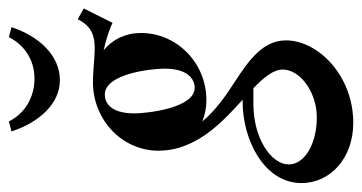

<svg xmlns="http://www.w3.org/2000/svg" viewBox="-258 -316 822 436"><g transform="rotate(-90 153.0 -98.0)"><path d="M192.9 -430.7C150.4 -430.7 114 -451.7 95.2 -488.8L72.5 -482.9C92.8 -420.9 135 -373 189 -373C244.9 -373 288.8 -420.4 309.3 -482.9L286.6 -488.8C268.3 -452.4 233.6 -430.7 192.9 -430.7ZM113.5 -203.6C113.5 -259.8 139.2 -271 156.2 -271C203.4 -271 215.1 -165.8 215.1 -135.7C215.1 -79.6 189 -66.9 171.6 -66.9C125.2 -66.9 113.5 -176.3 113.5 -203.6ZM170.7 66.4C195.3 90.3 213.1 111.8 213.1 133.1C213.1 172.4 161.9 210.4 104.5 210.4C43.5 210.4 -2.4 182.4 -2.4 146.7C-2.4 107.9 54.9 66.4 135.5 66.4ZM28.8 -149.4C28.8 -115 38.6 -86.2 56.2 -56.2C78.4 -18.6 113.3 13.4 144.5 42H139.4C54.2 42 -44.7 90.6 -44.7 175.5C-44.7 241.9 12.7 293.2 92 293.2C199.7 293.2 279.3 212.9 279.3 140.6C279.3 87.6 233.9 55.9 183.3 22.9C151.1 2 119.4 -20.3 95.2 -49.6C109.6 -43.7 126 -40.3 143.6 -40.3C227.8 -40.3 296.1 -106.9 296.1 -189C296.1 -223.6 281.5 -253.9 256.8 -273.7C282.2 -267.8 305.4 -260.5 319.1 -253.4L351.8 -318.8L327.4 -332.5C311.3 -300.8 289.8 -293.9 261.5 -293.9C251.5 -293.9 240 -294.7 227.8 -295.7C215.1 -296.6 199.2 -297.9 184.3 -297.9C98.4 -297.9 28.8 -231.4 28.8 -149.4Z"/></g></svg>

Font: RisaltypS01
Style: Medium
Weight: 500
Italic angle: -9°
Designer: gluk
Foundry: gluk
Version: Version 0.24